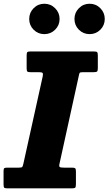

<svg xmlns="http://www.w3.org/2000/svg" viewBox="-52 -1032 594 1052"><path d="M-32.5 -21V-95Q-32.5 -108 -28 -110.8Q-23.5 -113.5 -11 -113.5H51.5Q66.5 -113.5 69.8 -117.2Q73 -121 76 -134.5L182 -613.5Q185 -628 181.2 -632.2Q177.5 -636.5 161 -636.5H115Q101.5 -636.5 97.8 -640.2Q94 -644 94 -658V-728Q94 -742 97.5 -746Q101 -750 114 -750H463.5Q477 -750 480.5 -745.8Q484 -741.5 484 -727.5V-658.5Q484 -644 479.8 -640.2Q475.5 -636.5 461 -636.5H401.5Q386.5 -636.5 384.2 -632.2Q382 -628 379.5 -615.5L274 -135Q270.5 -120 275.5 -116.8Q280.5 -113.5 298 -113.5H341.5Q355 -113.5 359.5 -110.2Q364 -107 364 -93.5V-23.5Q364 -8 360.2 -4Q356.5 0 341.5 0H-11Q-24.5 0 -28.5 -3.5Q-32.5 -7 -32.5 -21ZM439 -845Q404.5 -845 380.2 -869.2Q356 -893.5 356 -928Q356 -962.5 380.2 -987Q404.5 -1011.5 439 -1011.5Q473.5 -1011.5 497.8 -987Q522 -962.5 522 -928Q522 -893.5 497.8 -869.2Q473.5 -845 439 -845ZM191 -845Q156.5 -845 132.2 -869.2Q108 -893.5 108 -928Q108 -962.5 132.2 -987Q156.5 -1011.5 191 -1011.5Q225.5 -1011.5 250 -987Q274.5 -962.5 274.5 -928Q274.5 -893.5 250 -869.2Q225.5 -845 191 -845Z"/></svg>

Font: Besley* Narrow Heavy
Style: Italic
Weight: 800
Width: 4
Italic angle: -13°
Designer: Owen Earl
Foundry: indestructible type*
Version: Version 3.000; ttfautohint (v1.8.3)